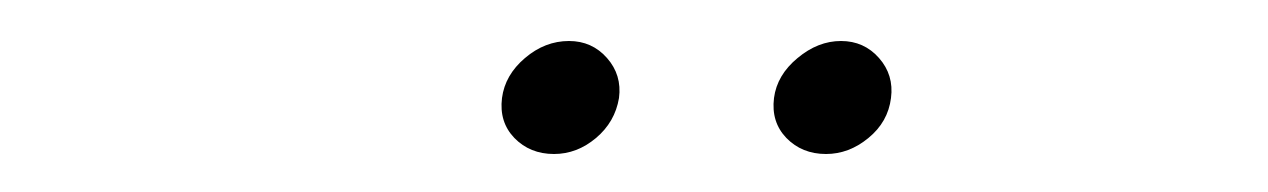

<svg xmlns="http://www.w3.org/2000/svg" viewBox="-20 -620 634 96"><path d="M257 -543Q245 -543 237.2 -551Q229.5 -559 231 -571Q232.5 -582.5 242.5 -591Q252.5 -599.5 264.5 -599.5Q276 -599.5 283.5 -591Q291 -582.5 289.5 -571Q287.5 -559 278 -551Q268.5 -543 257 -543ZM393 -543Q381 -543 373.2 -551Q365.5 -559 367 -571Q368.5 -582.5 378.8 -591Q389 -599.5 400.5 -599.5Q412 -599.5 419.5 -591Q427 -582.5 425.5 -571Q424 -559 414.2 -551Q404.5 -543 393 -543Z"/></svg>

Font: Urbanist ExtraLight
Style: Italic
Weight: 250
Version: Version 1.303